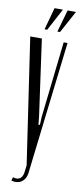

<svg xmlns="http://www.w3.org/2000/svg" viewBox="-96 -888 391 928"><g transform="rotate(10 99.0 -424.0)"><path d="M110 -326 114 -286H121L123 -326L165 -699H184L107 -46Q103 -17 82.5 -3Q62 11 32 3L37 -14Q62 -7 74 -18Q86 -29 88 -50L92 -82L1 -699H58ZM126 -745 157 -854H198L139 -745ZM63 -745 93 -854H134L76 -745Z"/></g></svg>

Font: Moniqa Cond Heading
Style: Regular
Weight: 400
Width: 3
Designer: Rajesh Rajput
Foundry: Rajesh Rajput
Version: Version 1.000